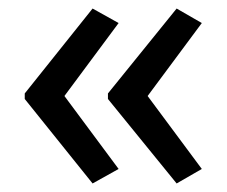

<svg xmlns="http://www.w3.org/2000/svg" viewBox="-20 -489 531 450"><path d="M38 -270V-257L197 -59L258 -93L131 -264L258 -435L197 -469ZM233 -270V-257L394 -59L453 -93L326 -264L453 -435L394 -469Z"/></svg>

Font: Noto Sans Lao UI SemCond
Style: Regular
Weight: 400
Width: 4
Designer: Monotype Design Team
Foundry: Monotype Imaging Inc.
Version: Version 2.000